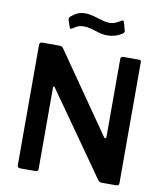

<svg xmlns="http://www.w3.org/2000/svg" viewBox="-100 -1035 958 1116"><g transform="rotate(10 379.0 -476.5)"><path d="M667 -742Q674 -742 676.5 -739Q679 -736 679 -728V-15Q679 0 662 0H579Q571 0 566 -2Q561 -4 555 -11L213 -497Q209 -503 205.5 -502.5Q202 -502 202 -496V-16V-13Q202 0 185 0H97Q79 0 79 -16V-725Q79 -742 95 -742H195Q205 -742 210 -739.5Q215 -737 221 -729L543 -265Q547 -258 552 -258Q558 -258 558 -268V-726Q558 -742 574 -742ZM459 -849Q427 -849 384 -864Q380 -865 359.5 -871Q339 -877 318 -877Q298 -877 284.5 -871.5Q271 -866 254 -854Q246 -850 245 -850Q239 -850 236 -860L223 -898Q222 -901 222 -906Q222 -912 229 -919Q249 -936 268 -944.5Q287 -953 314 -953Q344 -953 392 -937Q409 -932 426.5 -927.5Q444 -923 459 -923Q491 -923 524 -946Q530 -950 533 -950Q540 -950 543 -939L555 -895L556 -890Q556 -881 545 -874Q507 -849 459 -849Z"/></g></svg>

Font: n
Style: Regular
Weight: 600
Designer: Pablo Impallari, Rodrigo Fuenzalida
Foundry: Impallari Type
Version: Version 1.002; ttfautohint (v1.5)